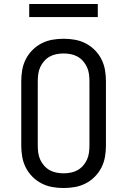

<svg xmlns="http://www.w3.org/2000/svg" viewBox="-20 -938 640 966"><path d="M300 8Q271 8 243 3Q215 -2 189.5 -15Q164 -28 143.5 -48.5Q123 -69 110 -94.5Q97 -120 92 -148Q87 -176 87 -205V-530Q87 -559 92 -587Q97 -615 110 -640.5Q123 -666 143.5 -686.5Q164 -707 189.5 -720Q215 -733 243 -738Q271 -743 300 -743Q329 -743 357 -738Q385 -733 410.5 -720Q436 -707 456.5 -686.5Q477 -666 490 -640.5Q503 -615 508 -587Q513 -559 513 -530V-205Q513 -176 508 -148Q503 -120 490 -94.5Q477 -69 456.5 -48.5Q436 -28 410.5 -15Q385 -2 357 3Q329 8 300 8ZM300 -66Q318 -66 336 -69.5Q354 -73 369.5 -81.5Q385 -90 397.5 -104Q410 -118 417.5 -134.5Q425 -151 427.5 -169Q430 -187 430 -205V-530Q430 -548 427.5 -566Q425 -584 417.5 -600.5Q410 -617 397.5 -631Q385 -645 369.5 -653.5Q354 -662 336 -665.5Q318 -669 300 -669Q282 -669 264 -665.5Q246 -662 230.5 -653.5Q215 -645 202.5 -631Q190 -617 182.5 -600.5Q175 -584 172.5 -566Q170 -548 170 -530V-205Q170 -187 172.5 -169Q175 -151 182.5 -134.5Q190 -118 202.5 -104Q215 -90 230.5 -81.5Q246 -73 264 -69.5Q282 -66 300 -66ZM127 -852V-918H472V-852Z"/></svg>

Font: Iosevka Etoile
Style: Regular
Weight: 400
Designer: Belleve Invis
Foundry: Belleve Invis
Version: Version 33.2.4